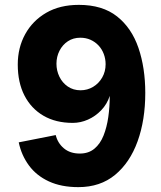

<svg xmlns="http://www.w3.org/2000/svg" viewBox="-20 -762 663 789"><path d="M304 -742Q401 -742 461 -694.5Q521 -647 549 -565Q577 -483 577 -380Q577 -269 545.5 -181.5Q514 -94 453 -43.5Q392 7 302 7Q232 7 181 -16.5Q130 -40 99 -82Q68 -124 57 -177L209 -207Q217 -174 242.5 -152.5Q268 -131 308 -131Q344 -131 368 -151Q392 -171 405.5 -205Q419 -239 425 -281Q431 -323 431 -368Q420 -334 396 -309Q372 -284 341.5 -270.5Q311 -257 279 -257Q209 -257 158.5 -286.5Q108 -316 80.5 -369.5Q53 -423 53 -497Q53 -566 83.5 -621.5Q114 -677 170 -709.5Q226 -742 304 -742ZM310 -607Q281 -607 259 -592.5Q237 -578 224.5 -553.5Q212 -529 212 -500Q212 -472 224 -447Q236 -422 258.5 -406.5Q281 -391 311 -391Q339 -391 362.5 -405Q386 -419 400 -443.5Q414 -468 414 -498Q414 -520 406.5 -540Q399 -560 385 -575Q371 -590 352 -598.5Q333 -607 310 -607Z"/></svg>

Font: Parkinsans
Style: Bold
Weight: 700
Designer: Red Stone, Indian Type Foundry
Foundry: Indian Type Foundry
Version: Version 1.000